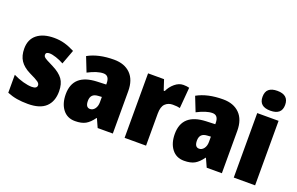

<svg xmlns="http://www.w3.org/2000/svg" viewBox="-94 -1157 2397 1547"><g transform="rotate(20 1105.0 -383.5)"><path d="M210 10Q158 10 116 3Q74 -4 32 -21V-175Q74 -154 117.5 -142Q161 -130 193 -130Q237 -130 237 -159Q237 -174 219.5 -187Q202 -200 141 -229Q85 -257 58 -297.5Q31 -338 31 -400Q31 -479 84 -521Q137 -563 230 -563Q277 -563 318.5 -551.5Q360 -540 407 -516L361 -392Q330 -410 294.5 -421.5Q259 -433 237 -433Q205 -433 205 -410Q205 -400 211 -392.5Q217 -385 239 -373Q261 -361 294 -345Q356 -314 384.5 -275Q413 -236 413 -170Q413 -84 363 -37Q313 10 210 10Z M936 -363V0H806L773 -73H770Q738 -28 704 -9Q670 10 614 10Q547 10 509 -39.5Q471 -89 471 -169Q471 -342 673 -350L751 -353V-363Q751 -430 700 -430Q648 -430 569 -389L520 -513Q609 -563 743 -563Q833 -563 884.5 -511.5Q936 -460 936 -363ZM721 -245Q688 -243 672.5 -226.5Q657 -210 657 -179Q657 -123 695 -123Q719 -123 735.5 -145Q752 -167 752 -201V-247Z M1388 -557 1373 -378Q1352 -384 1311 -384Q1272 -384 1246.5 -359Q1221 -334 1221 -275V0H1037V-553H1174L1203 -465H1212Q1230 -505 1264.5 -534Q1299 -563 1337 -563Q1367 -563 1388 -557Z M1871 -363V0H1741L1708 -73H1705Q1673 -28 1639 -9Q1605 10 1549 10Q1482 10 1444 -39.5Q1406 -89 1406 -169Q1406 -342 1608 -350L1686 -353V-363Q1686 -430 1635 -430Q1583 -430 1504 -389L1455 -513Q1544 -563 1678 -563Q1768 -563 1819.5 -511.5Q1871 -460 1871 -363ZM1656 -245Q1623 -243 1607.5 -226.5Q1592 -210 1592 -179Q1592 -123 1630 -123Q1654 -123 1670.5 -145Q1687 -167 1687 -201V-247Z M2162 -691Q2162 -607 2065 -607Q1968 -607 1968 -691Q1968 -736 1993 -756.5Q2018 -777 2065 -777Q2162 -777 2162 -691ZM2156 0H1973V-553H2156Z"/></g></svg>

Font: Noto Sans Display Black Narrow
Style: Regular
Weight: 900
Width: 4
Designer: Monotype Design team
Foundry: Monotype Imaging Inc.
Version: Version 1.000